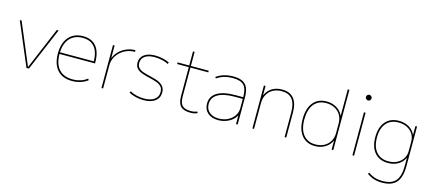

<svg xmlns="http://www.w3.org/2000/svg" viewBox="-64 -1379 5052 2245"><g transform="rotate(15 2462.0 -257.0)"><path d="M236 0 16 -520H38L250 -17H252L464 -520H486L266 0Z M789 10Q673 10 610 -60Q547 -130 547 -260Q547 -386 609.5 -458Q672 -530 782 -530Q887 -530 942 -463Q997 -396 997 -268Q997 -264 997 -263Q997 -262 997 -258H557V-278H987L977 -268Q977 -388 927.5 -449Q878 -510 782 -510Q681 -510 624 -444.5Q567 -379 567 -260Q567 -138 624.5 -74Q682 -10 789 -10Q840 -10 885 -24Q930 -38 965 -66L977 -50Q940 -21 891.5 -5.5Q843 10 789 10Z M1144 0V-520H1164V-370H1166Q1185 -418 1222.5 -454Q1260 -490 1309.5 -510Q1359 -530 1414 -530V-510Q1345 -510 1288 -479Q1231 -448 1197.5 -396Q1164 -344 1164 -280V0Z M1654 10Q1605 10 1558 -1.5Q1511 -13 1475 -33L1485 -51Q1519 -32 1563 -21Q1607 -10 1654 -10Q1735 -10 1779.5 -42Q1824 -74 1824 -132Q1824 -177 1799.5 -201Q1775 -225 1736 -238Q1697 -251 1652 -261Q1609 -271 1568 -284.5Q1527 -298 1500.5 -324.5Q1474 -351 1474 -398Q1474 -460 1522.5 -495Q1571 -530 1654 -530Q1701 -530 1749.5 -519Q1798 -508 1828 -490L1818 -472Q1791 -489 1745 -499.5Q1699 -510 1654 -510Q1578 -510 1536 -480.5Q1494 -451 1494 -398Q1494 -359 1517 -337Q1540 -315 1577 -303Q1614 -291 1657 -281Q1690 -273 1723.5 -263.5Q1757 -254 1784 -238Q1811 -222 1827.5 -196.5Q1844 -171 1844 -132Q1844 -65 1793.5 -27.5Q1743 10 1654 10Z M2220 10Q2139 10 2103 -27.5Q2067 -65 2067 -150V-500H1926V-520H2067V-690H2087V-520H2303V-500H2087V-150Q2087 -74 2117 -42Q2147 -10 2220 -10Q2244 -10 2261.5 -13.5Q2279 -17 2298 -25L2306 -7Q2286 2 2266 6Q2246 10 2220 10Z M2559 10Q2478 10 2430.5 -32Q2383 -74 2383 -145Q2383 -233 2458.5 -279Q2534 -325 2677 -325H2773Q2773 -426 2734 -468Q2695 -510 2600 -510Q2543 -510 2495.5 -496.5Q2448 -483 2407 -454L2396 -470Q2440 -501 2491 -515.5Q2542 -530 2600 -530Q2669 -530 2711.5 -509Q2754 -488 2773.5 -443Q2793 -398 2793 -325V0H2773V-104H2772Q2744 -52 2686 -21Q2628 10 2559 10ZM2559 -10Q2619 -10 2667.5 -34Q2716 -58 2744.5 -99Q2773 -140 2773 -190V-305H2677Q2542 -305 2472.5 -264Q2403 -223 2403 -145Q2403 -83 2444.5 -46.5Q2486 -10 2559 -10Z M2971 0V-520H2991V-409H2993Q3016 -465 3067.5 -497.5Q3119 -530 3191 -530Q3286 -530 3333.5 -471.5Q3381 -413 3381 -300V0H3361V-300Q3361 -406 3319 -458Q3277 -510 3191 -510Q3131 -510 3086 -485.5Q3041 -461 3016 -416Q2991 -371 2991 -310V0Z M3729 10Q3626 10 3568 -61.5Q3510 -133 3510 -260Q3510 -388 3568 -459Q3626 -530 3729 -530Q3797 -530 3850 -499Q3903 -468 3928 -412H3930V-730H3950V0H3930V-108H3928Q3903 -53 3850 -21.5Q3797 10 3729 10ZM3729 -10Q3788 -10 3833.5 -34Q3879 -58 3904.5 -101Q3930 -144 3930 -200V-320Q3930 -376 3904.5 -419Q3879 -462 3833.5 -486Q3788 -510 3729 -510Q3635 -510 3582.5 -445Q3530 -380 3530 -260Q3530 -140 3582.5 -75Q3635 -10 3729 -10Z M4182 0V-520H4202V0ZM4192 -666Q4178 -666 4168 -676Q4158 -686 4158 -700Q4158 -714 4168 -724Q4178 -734 4192 -734Q4206 -734 4216 -724Q4226 -714 4226 -700Q4226 -686 4216 -676Q4206 -666 4192 -666Z M4598 220Q4543 220 4498.5 206Q4454 192 4413 162L4425 146Q4463 174 4504.5 187Q4546 200 4598 200Q4707 200 4756 143.5Q4805 87 4805 -40V-134H4803Q4777 -79 4725 -49.5Q4673 -20 4605 -20Q4502 -20 4443.5 -87.5Q4385 -155 4385 -275Q4385 -395 4443.5 -462.5Q4502 -530 4605 -530Q4673 -530 4725 -500.5Q4777 -471 4803 -416H4805V-520H4825V-40Q4825 94 4770.5 157Q4716 220 4598 220ZM4605 -40Q4664 -40 4709 -63Q4754 -86 4779.5 -126.5Q4805 -167 4805 -219V-331Q4805 -384 4779.5 -424Q4754 -464 4709 -487Q4664 -510 4605 -510Q4511 -510 4458 -449Q4405 -388 4405 -275Q4405 -163 4458 -101.5Q4511 -40 4605 -40Z"/></g></svg>

Font: M PLUS 2 Thin Thin
Style: Regular
Weight: 250
Version: Version 1.001